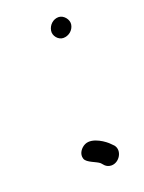

<svg xmlns="http://www.w3.org/2000/svg" viewBox="-98 -541 427 568"><g transform="rotate(-20 115.0 -257.0)"><path d="M83 -71C88 -57 117 -50 127 -41L135 -32C140 -27 147 -24 155 -24C180 -24 199 -56 183 -76L175 -84C166 -94 129 -122 103 -110C90 -104 77 -88 83 -71ZM123 -460C120 -444 134 -427 150 -427C167 -427 182 -439 185 -456C188 -472 173 -490 157 -490C140 -490 126 -477 123 -460Z"/></g></svg>

Font: Squarish
Style: It
Weight: 400
Foundry: Cannot Into Space Fonts
Version: Version 0.272